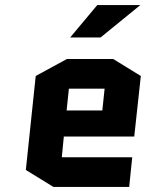

<svg xmlns="http://www.w3.org/2000/svg" viewBox="-20 -738 605 758"><path d="M502 -117 490 0H191L82 -67L121 -438L244 -505H427L536 -438L510 -199H232L224 -117ZM252 -388 243 -302H384L393 -388ZM257 -590 364 -718H534L377 -590Z"/></svg>

Font: Quantico
Style: Bold Italic
Weight: 700
Italic angle: -12°
Designer: Matt Desmond
Foundry: MADtype
Version: Version 2.002